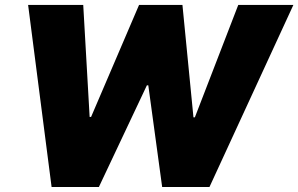

<svg xmlns="http://www.w3.org/2000/svg" viewBox="-20 -747 1192 767"><path d="M92.3 -727.3H312.5L338.1 -279.8H343.8L535.5 -727.3H708.8L752.8 -278.4H758.5L931.8 -727.3H1152L816.8 0H627.8L572.4 -406.2H566.8L375 0H186.1Z"/></svg>

Font: Inter P Black
Style: Italic
Weight: 900
Italic angle: -9.40001°
Designer: Rasmus Andersson
Foundry: rsms
Version: Version 3.018;git-588b23468